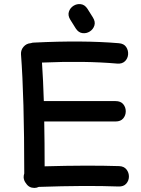

<svg xmlns="http://www.w3.org/2000/svg" viewBox="-20 -917 693 942"><path d="M149 5Q160 5 170 0Q404 -8 561 -2Q586 -1 599 -15.5Q612 -30 612.5 -49.5Q613 -69 601 -85Q589 -101 565 -102Q414 -107 199 -101Q199 -220 197 -321H547Q572 -321 584.5 -336Q597 -351 597 -371Q597 -391 584.5 -406Q572 -421 547 -421H195Q192 -521 186 -610Q397 -619 555 -605Q579 -603 593 -616.5Q607 -630 608.5 -650Q610 -670 599 -686.5Q588 -703 563 -705Q387 -720 146 -708Q138 -708 131 -705H129Q109 -703 95.5 -687.5Q82 -672 83 -651Q99 -440 99 -66Q96 -57 96 -47Q97 -30 108 -17Q122 5 149 5ZM352 -777Q365 -757 384.5 -754.5Q404 -752 420.5 -762.5Q437 -773 443 -791.5Q449 -810 436 -831L409 -874Q396 -894 376.5 -896.5Q357 -899 340.5 -888.5Q324 -878 318 -859.5Q312 -841 325 -820L352 -777Z"/></svg>

Font: Balsamiq Sans
Style: Regular
Weight: 400
Designer: Michael Angeles
Foundry: Balsamiq SRL
Version: Version 1.020; ttfautohint (v1.8.4.7-5d5b);gftools[0.9.26]